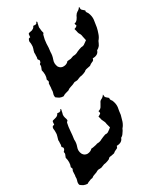

<svg xmlns="http://www.w3.org/2000/svg" viewBox="-20 -622 476 555"><path d="M277.3 -348.6Q278.3 -347.7 278.3 -347.7Q279.3 -347.7 279.3 -346.7Q281.2 -341.8 286.1 -340.8Q291 -339.8 295.9 -338.9Q295.9 -335.9 298.8 -334Q301.8 -332 304.7 -331.1Q315.4 -323.2 320.3 -312.5Q324.2 -300.8 329.1 -290Q331.1 -281.2 334 -270.5Q335 -265.6 335 -259.8Q335 -254.9 334 -251Q335 -244.1 334 -237.3Q334 -229.5 330.1 -223.6Q332 -216.8 328.1 -210Q324.2 -204.1 317.4 -200.2Q320.3 -194.3 315.4 -189.5Q311.5 -184.6 309.6 -178.7Q305.7 -174.8 300.8 -170.9Q294.9 -168 294.9 -162.1Q291 -156.2 286.1 -151.4Q280.3 -147.5 276.4 -141.6Q274.4 -137.7 269.5 -134.8Q264.6 -132.8 261.7 -128.9Q258.8 -123 253.9 -118.2Q249 -113.3 247.1 -107.4Q242.2 -104.5 239.3 -99.6Q235.4 -95.7 233.4 -90.8Q228.5 -87.9 221.7 -86.9Q219.7 -86.9 216.8 -86.9Q212.9 -86.9 209 -87.9Q204.1 -92.8 203.1 -99.6Q202.1 -105.5 198.2 -111.3Q197.3 -115.2 194.3 -120.1Q192.4 -124 190.4 -127.9Q190.4 -131.8 189.5 -134.8Q187.5 -136.7 184.6 -138.7Q183.6 -146.5 179.7 -153.3Q175.8 -160.2 169.9 -166Q169.9 -168.9 168.9 -172.9Q168.9 -176.8 167 -179.7Q163.1 -182.6 165 -185.5Q166 -189.5 165 -192.4Q164.1 -195.3 161.1 -196.3Q157.2 -196.3 157.2 -199.2Q156.2 -204.1 153.3 -208Q151.4 -212.9 148.4 -216.8Q146.5 -222.7 145.5 -228.5Q144.5 -234.4 140.6 -240.2Q138.7 -244.1 134.8 -249Q131.8 -252.9 132.8 -257.8Q133.8 -258.8 134.8 -259.8Q135.7 -260.7 136.7 -261.7Q134.8 -264.6 133.8 -267.6Q131.8 -270.5 132.8 -273.4Q136.7 -277.3 140.6 -281.2Q145.5 -286.1 145.5 -292Q144.5 -294.9 148.4 -295.9Q152.3 -296.9 153.3 -299.8Q155.3 -300.8 154.3 -303.7Q153.3 -306.6 156.2 -306.6Q158.2 -304.7 158.2 -301.8Q159.2 -298.8 160.2 -295.9Q161.1 -290 164.1 -286.1Q168 -281.2 171.9 -278.3Q175.8 -274.4 174.8 -272.5Q173.8 -270.5 173.8 -267.6Q177.7 -254.9 183.6 -243.2Q189.5 -231.4 194.3 -218.8Q201.2 -209 203.1 -197.3Q205.1 -184.6 215.8 -177.7Q224.6 -172.9 233.4 -177.7Q242.2 -183.6 244.1 -192.4Q249 -195.3 252.9 -199.2Q257.8 -203.1 260.7 -207Q269.5 -211.9 273.4 -219.7Q278.3 -226.6 284.2 -233.4Q291 -236.3 293 -242.2Q295.9 -248 297.9 -253.9Q293 -258.8 288.1 -263.7Q284.2 -269.5 277.3 -273.4Q273.4 -275.4 270.5 -279.3Q267.6 -282.2 264.6 -285.2Q266.6 -287.1 267.6 -290Q269.5 -292 269.5 -294.9Q268.6 -296.9 267.6 -297.9Q265.6 -299.8 264.6 -300.8Q269.5 -304.7 270.5 -311.5Q270.5 -318.4 270.5 -324.2Q269.5 -331.1 273.4 -335.9Q277.3 -341.8 277.3 -348.6ZM208 -601.6Q209 -600.6 210 -600.6Q210 -600.6 210.9 -599.6Q211.9 -594.7 216.8 -593.8Q221.7 -592.8 226.6 -591.8Q226.6 -588.9 229.5 -586.9Q232.4 -585 235.4 -584Q246.1 -576.2 251 -565.4Q255.9 -553.7 259.8 -543Q262.7 -534.2 264.6 -523.4Q266.6 -513.7 264.6 -503.9Q265.6 -497.1 265.6 -489.3Q264.6 -482.4 260.7 -476.6Q262.7 -468.8 258.8 -462.9Q254.9 -457 248 -453.1Q251 -447.3 246.1 -442.4Q242.2 -437.5 240.2 -431.6Q236.3 -427.7 231.4 -423.8Q226.6 -419.9 225.6 -415Q221.7 -409.2 216.8 -404.3Q210.9 -400.4 207 -394.5Q205.1 -390.6 200.2 -387.7Q195.3 -385.7 193.4 -381.8Q189.5 -376 184.6 -371.1Q179.7 -366.2 177.7 -360.4Q173.8 -356.4 169.9 -352.5Q166 -348.6 164.1 -343.8Q159.2 -340.8 152.3 -339.8Q145.5 -339.8 139.6 -340.8Q134.8 -345.7 133.8 -352.5Q132.8 -358.4 128.9 -364.3Q127.9 -368.2 125 -373Q123 -377 121.1 -380.9Q122.1 -384.8 120.1 -387.7Q118.2 -389.6 115.2 -391.6Q114.3 -399.4 110.4 -406.2Q106.4 -413.1 100.6 -418.9Q100.6 -421.9 99.6 -425.8Q99.6 -428.7 97.7 -432.6Q94.7 -435.5 95.7 -438.5Q97.7 -441.4 95.7 -445.3Q95.7 -448.2 91.8 -449.2Q88.9 -449.2 87.9 -452.1Q86.9 -457 84 -460.9Q82 -465.8 79.1 -469.7Q77.1 -475.6 76.2 -481.4Q75.2 -487.3 71.3 -493.2Q69.3 -497.1 65.4 -501Q63.5 -504.9 63.5 -507.8Q63.5 -509.8 63.5 -510.7Q64.5 -511.7 65.4 -512.7Q66.4 -513.7 67.4 -514.6Q65.4 -517.6 64.5 -520.5Q62.5 -523.4 63.5 -526.4Q67.4 -530.3 72.3 -534.2Q76.2 -539.1 76.2 -543.9Q75.2 -547.9 79.1 -548.8Q83 -549.8 84 -552.7Q85.9 -553.7 85 -556.6Q84 -559.6 86.9 -559.6Q88.9 -557.6 88.9 -554.7Q89.8 -551.8 90.8 -548.8Q91.8 -543 95.7 -539.1Q98.6 -534.2 102.5 -530.3Q106.4 -527.3 105.5 -525.4Q104.5 -523.4 105.5 -520.5Q108.4 -507.8 114.3 -496.1Q121.1 -484.4 126 -471.7Q131.8 -461.9 133.8 -450.2Q135.7 -437.5 146.5 -429.7Q156.2 -424.8 165 -430.7Q173.8 -436.5 174.8 -445.3Q179.7 -448.2 184.6 -452.1Q188.5 -456.1 191.4 -460Q200.2 -464.8 204.1 -472.7Q209 -479.5 214.8 -485.4Q221.7 -489.3 223.6 -495.1Q226.6 -501 228.5 -505.9Q223.6 -510.7 218.8 -516.6Q214.8 -522.5 208 -525.4Q204.1 -528.3 201.2 -532.2Q198.2 -535.2 195.3 -538.1Q197.3 -540 199.2 -543Q200.2 -544.9 201.2 -547.9Q199.2 -549.8 198.2 -550.8Q196.3 -552.7 195.3 -553.7Q200.2 -557.6 201.2 -564.5Q202.1 -571.3 201.2 -577.1Q201.2 -584 204.1 -588.9Q208 -594.7 208 -601.6Z"/></svg>

Font: YzWr
Style: Regular
Weight: 400
Version: Version 1.0